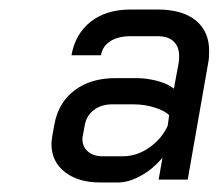

<svg xmlns="http://www.w3.org/2000/svg" viewBox="-20 -726 462 403"><path d="M88 -424Q88 -430 90 -442L94 -464Q102 -510 136 -536Q170 -562 222 -562H268Q287 -562 309 -556.5Q331 -551 345 -540L355 -594Q356 -599 356 -608Q356 -628 344.5 -639Q333 -650 311 -650H254Q228 -650 211.5 -639.5Q195 -629 192 -610H130Q138 -655 170.5 -680.5Q203 -706 254 -706H311Q363 -706 391 -683Q419 -660 419 -619Q419 -603 417 -594L374 -349H313L321 -395Q301 -371 275.5 -357Q250 -343 228 -343H190Q144 -343 116 -365Q88 -387 88 -424ZM238 -398Q267 -398 293 -416Q319 -434 332 -462L335 -484Q327 -493 305.5 -500Q284 -507 260 -507H216Q193 -507 177.5 -495.5Q162 -484 158 -464L154 -442Q153 -439 153 -434Q153 -418 164.5 -408Q176 -398 195 -398Z"/></svg>

Font: Bai Jamjuree
Style: Italic
Weight: 400
Italic angle: -10°
Version: Version 1.000; ttfautohint (v1.6)